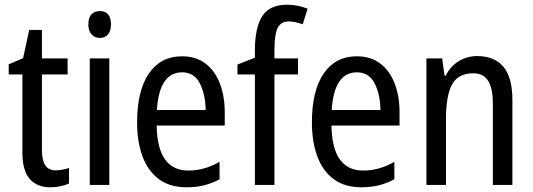

<svg xmlns="http://www.w3.org/2000/svg" viewBox="-20 -785 2264 815"><path d="M217 -62Q231 -62 246 -65Q261 -68 273 -72V-6Q258 1 237.5 5.5Q217 10 194 10Q138 10 106.5 -25Q75 -60 75 -140V-469H17V-512L78 -538L104 -658H158V-537H267V-469H158V-148Q158 -105 172 -83.5Q186 -62 217 -62Z M404 -738Q451 -738 451 -681Q451 -654 438.5 -639Q426 -624 404 -624Q382 -624 368.5 -639Q355 -654 355 -681Q355 -710 368 -724Q381 -738 404 -738ZM444 -537V0H361V-537Z M753 -546Q812 -546 852.5 -515Q893 -484 913.5 -430Q934 -376 934 -308V-252H645Q648 -61 780 -61Q847 -61 912 -98V-24Q880 -7 846.5 1.5Q813 10 772 10Q701 10 654.5 -24.5Q608 -59 585 -121Q562 -183 562 -265Q562 -400 612 -473Q662 -546 753 -546ZM753 -478Q656 -478 646 -318H853Q852 -385 828 -431.5Q804 -478 753 -478Z M1245 -469H1145V0H1062V-469H988V-511L1062 -540V-571Q1062 -667 1093 -716Q1124 -765 1199 -765Q1224 -765 1245 -760.5Q1266 -756 1286 -748L1265 -682Q1250 -687 1235.5 -690.5Q1221 -694 1206 -694Q1173 -694 1159 -667Q1145 -640 1145 -573V-537H1245Z M1495 -546Q1554 -546 1594.5 -515Q1635 -484 1655.5 -430Q1676 -376 1676 -308V-252H1387Q1390 -61 1522 -61Q1589 -61 1654 -98V-24Q1622 -7 1588.5 1.5Q1555 10 1514 10Q1443 10 1396.5 -24.5Q1350 -59 1327 -121Q1304 -183 1304 -265Q1304 -400 1354 -473Q1404 -546 1495 -546ZM1495 -478Q1398 -478 1388 -318H1595Q1594 -385 1570 -431.5Q1546 -478 1495 -478Z M2005 -547Q2079 -547 2117 -501.5Q2155 -456 2155 -360V0H2072V-347Q2072 -410 2052 -442Q2032 -474 1989 -474Q1925 -474 1899 -426.5Q1873 -379 1873 -279V0H1790V-537H1857L1867 -464H1872Q1892 -504 1927.5 -525.5Q1963 -547 2005 -547Z"/></svg>

Font: Noto Sans Myanmar Condensed
Style: Regular
Weight: 400
Width: 3
Designer: Monotype Design Team
Foundry: Monotype Imaging Inc.
Version: Version 2.107; ttfautohint (v1.8.4.7-5d5b)